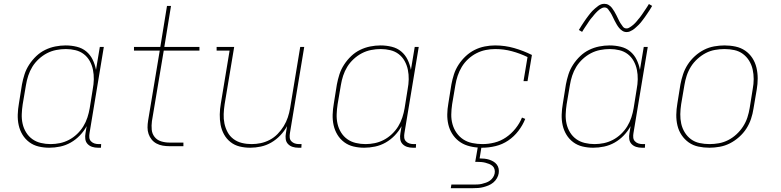

<svg xmlns="http://www.w3.org/2000/svg" viewBox="-20 -766 4090 1006"><path d="M238 8Q209 8 182 1.5Q155 -5 133.5 -21Q112 -37 98 -60Q84 -83 78 -110Q72 -137 73 -166Q74 -195 79 -223L95 -323Q100 -350 108.5 -376.5Q117 -403 133 -427.5Q149 -452 170 -472Q191 -492 216.5 -504.5Q242 -517 269.5 -522.5Q297 -528 324 -528Q354 -528 382.5 -521Q411 -514 432 -496.5Q453 -479 465.5 -453.5Q478 -428 483 -400L503 -520H524L449 -68Q447 -57 448 -45.5Q449 -34 456.5 -26Q464 -18 474.5 -14.5Q485 -11 497 -11H510L509 8H493Q477 8 463 3.5Q449 -1 439 -11.5Q429 -22 427 -37.5Q425 -53 428 -68L434 -105Q420 -79 398.5 -56.5Q377 -34 350.5 -19Q324 -4 295 2Q266 8 238 8ZM245 -11Q269 -11 293.5 -16Q318 -21 341 -33Q364 -45 383.5 -63.5Q403 -82 416.5 -104Q430 -126 438 -150.5Q446 -175 450 -199L466 -299Q471 -325 471.5 -350.5Q472 -376 467 -400.5Q462 -425 450 -446.5Q438 -468 419 -482.5Q400 -497 375.5 -503Q351 -509 325 -509Q300 -509 274.5 -504Q249 -499 226 -487Q203 -475 183 -456.5Q163 -438 149.5 -416Q136 -394 128 -369.5Q120 -345 116 -320L99 -220Q95 -194 94 -168Q93 -142 98.5 -117.5Q104 -93 117 -72Q130 -51 149.5 -37Q169 -23 194 -17Q219 -11 245 -11Z M868 0Q850 0 832.5 -3Q815 -6 800 -14Q785 -22 774.5 -35Q764 -48 758.5 -64Q753 -80 753 -98Q753 -116 756 -134L817 -501H682V-520H820L855 -735H876L841 -520H1025V-501H838L776 -131Q773 -108 775 -86.5Q777 -65 790 -48.5Q803 -32 824 -25.5Q845 -19 867 -19H941V0Z M1291 8Q1262 8 1235.5 1.5Q1209 -5 1188 -21.5Q1167 -38 1154 -61.5Q1141 -85 1136 -111.5Q1131 -138 1131.5 -166.5Q1132 -195 1137 -223L1183 -501H1115V-520H1207L1157 -220Q1153 -194 1152 -168.5Q1151 -143 1156 -119Q1161 -95 1172.5 -73.5Q1184 -52 1203.5 -37.5Q1223 -23 1247.5 -17Q1272 -11 1298 -11Q1322 -11 1346 -16Q1370 -21 1393 -33Q1416 -45 1434.5 -64Q1453 -83 1466.5 -105Q1480 -127 1488 -151Q1496 -175 1500 -199L1553 -520H1574L1499 -68Q1497 -57 1498 -45.5Q1499 -34 1506.5 -26Q1514 -18 1524.5 -14.5Q1535 -11 1547 -11H1560L1559 8H1543Q1527 8 1513 3.5Q1499 -1 1489 -11.5Q1479 -22 1477 -37.5Q1475 -53 1478 -68L1484 -105Q1470 -79 1448.5 -56.5Q1427 -34 1401 -19Q1375 -4 1346.5 2Q1318 8 1291 8Z M1888 8Q1859 8 1832 1.5Q1805 -5 1783.5 -21Q1762 -37 1748 -60Q1734 -83 1728 -110Q1722 -137 1723 -166Q1724 -195 1729 -223L1745 -323Q1750 -350 1758.5 -376.5Q1767 -403 1783 -427.5Q1799 -452 1820 -472Q1841 -492 1866.5 -504.5Q1892 -517 1919.5 -522.5Q1947 -528 1974 -528Q2004 -528 2032.5 -521Q2061 -514 2082 -496.5Q2103 -479 2115.5 -453.5Q2128 -428 2133 -400L2153 -520H2174L2099 -68Q2097 -57 2098 -45.5Q2099 -34 2106.5 -26Q2114 -18 2124.5 -14.5Q2135 -11 2147 -11H2160L2159 8H2143Q2127 8 2113 3.5Q2099 -1 2089 -11.5Q2079 -22 2077 -37.5Q2075 -53 2078 -68L2084 -105Q2070 -79 2048.5 -56.5Q2027 -34 2000.5 -19Q1974 -4 1945 2Q1916 8 1888 8ZM1895 -11Q1919 -11 1943.5 -16Q1968 -21 1991 -33Q2014 -45 2033.5 -63.5Q2053 -82 2066.5 -104Q2080 -126 2088 -150.5Q2096 -175 2100 -199L2116 -299Q2121 -325 2121.5 -350.5Q2122 -376 2117 -400.5Q2112 -425 2100 -446.5Q2088 -468 2069 -482.5Q2050 -497 2025.5 -503Q2001 -509 1975 -509Q1950 -509 1924.5 -504Q1899 -499 1876 -487Q1853 -475 1833 -456.5Q1813 -438 1799.5 -416Q1786 -394 1778 -369.5Q1770 -345 1766 -320L1749 -220Q1745 -194 1744 -168Q1743 -142 1748.5 -117.5Q1754 -93 1767 -72Q1780 -51 1799.5 -37Q1819 -23 1844 -17Q1869 -11 1895 -11Z M2342 220 2345 201H2460Q2471 201 2482.5 200.5Q2494 200 2504.5 197.5Q2515 195 2526.5 191Q2538 187 2547.5 180Q2557 173 2563.5 163Q2570 153 2572 142Q2574 131 2571 120.5Q2568 110 2560.5 103.5Q2553 97 2543 93Q2533 89 2523 86.5Q2513 84 2502 83Q2491 82 2480 82H2470L2483 7Q2455 5 2429.5 -3Q2404 -11 2383.5 -27Q2363 -43 2349 -65.5Q2335 -88 2329 -114Q2323 -140 2323.5 -167.5Q2324 -195 2329 -223L2345 -323Q2350 -350 2358.5 -376.5Q2367 -403 2383 -427.5Q2399 -452 2420.5 -472Q2442 -492 2467 -504.5Q2492 -517 2519.5 -522.5Q2547 -528 2574 -528Q2626 -528 2674.5 -514Q2723 -500 2767 -478L2744 -341H2723L2744 -467Q2705 -486 2662.5 -497.5Q2620 -509 2575 -509Q2550 -509 2525 -504Q2500 -499 2476.5 -487Q2453 -475 2433 -456.5Q2413 -438 2399.5 -415.5Q2386 -393 2378 -369Q2370 -345 2366 -320L2349 -220Q2345 -193 2344.5 -166.5Q2344 -140 2351 -115Q2358 -90 2372.5 -69.5Q2387 -49 2407.5 -35.5Q2428 -22 2454.5 -16.5Q2481 -11 2508 -11Q2539 -11 2571 -19Q2603 -27 2631 -46Q2659 -65 2681 -92.5Q2703 -120 2715 -150L2732 -143Q2719 -110 2696 -80Q2673 -50 2642.5 -29.5Q2612 -9 2576.5 -0.5Q2541 8 2507 8H2502L2493 64Q2506 64 2519 65.5Q2532 67 2543 70.5Q2554 74 2564.5 80Q2575 86 2582.5 95.5Q2590 105 2592.5 117Q2595 129 2593 142Q2591 155 2583.5 168Q2576 181 2564.5 190.5Q2553 200 2539.5 205.5Q2526 211 2512.5 214.5Q2499 218 2485 219Q2471 220 2457 220Z M3088 8Q3059 8 3032 1.5Q3005 -5 2983.5 -21Q2962 -37 2948 -60Q2934 -83 2928 -110Q2922 -137 2923 -166Q2924 -195 2929 -223L2945 -323Q2950 -350 2958.5 -376.5Q2967 -403 2983 -427.5Q2999 -452 3020 -472Q3041 -492 3066.5 -504.5Q3092 -517 3119.5 -522.5Q3147 -528 3174 -528Q3204 -528 3232.5 -521Q3261 -514 3282 -496.5Q3303 -479 3315.5 -453.5Q3328 -428 3333 -400L3353 -520H3374L3299 -68Q3297 -57 3298 -45.5Q3299 -34 3306.5 -26Q3314 -18 3324.5 -14.5Q3335 -11 3347 -11H3360L3359 8H3343Q3327 8 3313 3.5Q3299 -1 3289 -11.5Q3279 -22 3277 -37.5Q3275 -53 3278 -68L3284 -105Q3270 -79 3248.5 -56.5Q3227 -34 3200.5 -19Q3174 -4 3145 2Q3116 8 3088 8ZM3095 -11Q3119 -11 3143.5 -16Q3168 -21 3191 -33Q3214 -45 3233.5 -63.5Q3253 -82 3266.5 -104Q3280 -126 3288 -150.5Q3296 -175 3300 -199L3316 -299Q3321 -325 3321.5 -350.5Q3322 -376 3317 -400.5Q3312 -425 3300 -446.5Q3288 -468 3269 -482.5Q3250 -497 3225.5 -503Q3201 -509 3175 -509Q3150 -509 3124.5 -504Q3099 -499 3076 -487Q3053 -475 3033 -456.5Q3013 -438 2999.5 -416Q2986 -394 2978 -369.5Q2970 -345 2966 -320L2949 -220Q2945 -194 2944 -168Q2943 -142 2948.5 -117.5Q2954 -93 2967 -72Q2980 -51 2999.5 -37Q3019 -23 3044 -17Q3069 -11 3095 -11ZM3263 -598Q3251 -598 3241 -604.5Q3231 -611 3224 -619.5Q3217 -628 3211.5 -637.5Q3206 -647 3200.5 -657.5Q3195 -668 3190 -679Q3185 -690 3179 -699.5Q3173 -709 3166 -718Q3159 -727 3147 -727Q3142 -727 3139.5 -726Q3137 -725 3132.5 -723Q3128 -721 3123 -717.5Q3118 -714 3112 -708.5Q3106 -703 3103 -699.5Q3100 -696 3097 -693Q3094 -690 3091.5 -686.5Q3089 -683 3086 -679.5Q3083 -676 3079.5 -672Q3076 -668 3073 -664Q3070 -660 3066.5 -655Q3063 -650 3060 -645Q3057 -640 3053 -634.5Q3049 -629 3045.5 -623.5Q3042 -618 3038 -612Q3034 -606 3030 -599L3013 -609Q3020 -621 3026.5 -631Q3033 -641 3039 -650Q3045 -659 3051 -667.5Q3057 -676 3062.5 -683Q3068 -690 3073 -696.5Q3078 -703 3083.5 -708.5Q3089 -714 3098 -722Q3107 -730 3115 -735.5Q3123 -741 3130.5 -743.5Q3138 -746 3147 -746Q3159 -746 3169 -740Q3179 -734 3186 -725Q3193 -716 3198.5 -706.5Q3204 -697 3209.5 -686.5Q3215 -676 3220 -665Q3225 -654 3231 -644.5Q3237 -635 3244 -626Q3251 -617 3263 -617Q3268 -617 3270.5 -618Q3273 -619 3277.5 -621.5Q3282 -624 3287 -627.5Q3292 -631 3298 -636Q3304 -641 3307 -644.5Q3310 -648 3313 -651Q3316 -654 3318.5 -657.5Q3321 -661 3324 -664.5Q3327 -668 3330.5 -672Q3334 -676 3337 -680.5Q3340 -685 3343.5 -689.5Q3347 -694 3350 -699Q3353 -704 3357 -709.5Q3361 -715 3364.5 -720.5Q3368 -726 3372 -732Q3376 -738 3380 -745L3397 -735Q3391 -724 3384 -713.5Q3377 -703 3371 -694Q3365 -685 3359 -676.5Q3353 -668 3347.5 -661Q3342 -654 3337 -647.5Q3332 -641 3326.5 -636Q3321 -631 3312 -622.5Q3303 -614 3295 -609Q3287 -604 3279.5 -601Q3272 -598 3263 -598Z M3697 8Q3667 8 3639 2Q3611 -4 3589 -19.5Q3567 -35 3551.5 -58Q3536 -81 3529.5 -108.5Q3523 -136 3523.5 -165Q3524 -194 3529 -223L3545 -323Q3550 -350 3559 -377Q3568 -404 3583.5 -428Q3599 -452 3621 -472Q3643 -492 3668.5 -505Q3694 -518 3722 -523Q3750 -528 3776 -528Q3806 -528 3834 -522Q3862 -516 3884.5 -500.5Q3907 -485 3922 -462Q3937 -439 3943.5 -411.5Q3950 -384 3950 -355Q3950 -326 3945 -297L3928 -197Q3924 -170 3915 -143Q3906 -116 3890.5 -92Q3875 -68 3852.5 -48Q3830 -28 3804.5 -15Q3779 -2 3751 3Q3723 8 3697 8ZM3698 -11Q3722 -11 3747 -15.5Q3772 -20 3795.5 -32Q3819 -44 3839 -62.5Q3859 -81 3873.5 -103.5Q3888 -126 3896 -150.5Q3904 -175 3908 -200L3924 -300Q3929 -326 3929 -352Q3929 -378 3923.5 -402.5Q3918 -427 3905 -448Q3892 -469 3872.5 -483.5Q3853 -498 3828 -503.5Q3803 -509 3776 -509Q3752 -509 3726.5 -504.5Q3701 -500 3678 -488Q3655 -476 3634.5 -457.5Q3614 -439 3600 -416.5Q3586 -394 3578 -369.5Q3570 -345 3566 -320L3549 -220Q3545 -194 3544.5 -168Q3544 -142 3549.5 -117.5Q3555 -93 3568 -72Q3581 -51 3600.5 -36.5Q3620 -22 3645.5 -16.5Q3671 -11 3698 -11Z"/></svg>

Font: Iosevka Etoile Thin
Style: Italic
Weight: 100
Italic angle: -9°
Designer: Belleve Invis
Foundry: Belleve Invis
Version: Version 22.1.2; ttfautohint (v1.8.4)